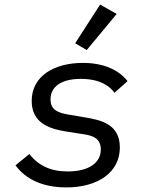

<svg xmlns="http://www.w3.org/2000/svg" viewBox="-20 -801 640 833"><path d="M267.4 12.1C406.2 12.1 500 -54 500 -161.6C500 -262.4 417.6 -280.2 350.1 -291.5L276.6 -304C235.4 -311.1 199.2 -321.7 199.2 -370C199.2 -424.4 245 -458.8 331 -458.8C415.5 -458.8 457.7 -425.8 476.6 -398.4L533.4 -449.2C494.7 -497.9 429.7 -528.1 339.5 -528.1C216.6 -528.1 117.5 -472.3 117.5 -362.9C117.5 -267.4 194.2 -241.5 269.2 -230.1L344.1 -218.4C385.3 -212.4 417.3 -198.9 417.3 -152.7C417.3 -92.7 362.9 -57.2 274.1 -57.2C197.8 -57.2 146.3 -83.5 107.2 -132.8L47.2 -83.8C91.6 -22.7 166.9 12.1 267.4 12.1ZM306.1 -613.3 356.2 -583.8 486.2 -740.4 414.4 -781.2Z"/></svg>

Font: Margiela Mono Italic Text It
Style: Regular
Weight: 400
Designer: Mike Abbink, Paul van der Laan, Pieter van Rosmalen
Foundry: Bold Monday
Version: Version 2.003 2021